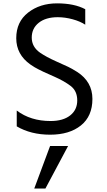

<svg xmlns="http://www.w3.org/2000/svg" viewBox="-20 -757 627 1125"><path d="M479.5 -703.1V-612.3Q450.2 -631.8 405.8 -644Q361.3 -656.2 318.4 -656.2Q248 -656.2 207 -623.5Q166 -590.8 166 -536.6Q166 -482.4 214.8 -448.2Q252 -422.9 305.7 -398.9Q359.4 -375 379.9 -365.2Q400.4 -355.5 431.6 -335.9Q521.5 -278.3 521.5 -177.2Q521.5 -76.2 454.1 -22Q386.7 32.2 273.9 32.2Q161.1 32.2 78.1 -16.6V-109.4Q159.2 -47.9 276.4 -47.9Q349.6 -47.9 391.1 -80.6Q432.6 -113.3 432.6 -168.5Q432.6 -223.6 394.5 -252.9Q356.4 -282.2 299.8 -307.1Q243.2 -332 235.4 -335.9Q227.5 -339.8 205.6 -350.6Q183.6 -361.3 158.2 -378.9Q75.2 -437.5 75.2 -533.2Q75.2 -628.9 144.5 -683.1Q213.9 -737.3 314.5 -737.3Q415 -737.3 479.5 -703.1ZM180.7 347.7 273.4 98.6H378.9L246.1 347.7Z"/></svg>

Font: GenEi M Gothic v2 Regular
Style: Regular
Weight: 400
Version: Version 2.0